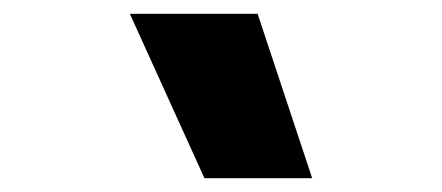

<svg xmlns="http://www.w3.org/2000/svg" viewBox="-20 -758 640 278"><path d="M276 -500 168 -738H353L432 -500Z"/></svg>

Font: Geist Mono ExtraBold
Style: Regular
Weight: 800
Monospace: yes
Designer: Basement.studio, Andrés Briganti, Mateo Zaragoza
Foundry: Basement.studio, Vercel, Andrés Briganti, Guido Ferreyra, Mateo Zaragoza
Version: Version 1.500; ttfautohint (v1.8.4.7-5d5b)